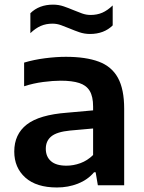

<svg xmlns="http://www.w3.org/2000/svg" viewBox="-20 -799 620 828"><path d="M225.5 9.5Q137 9.5 89.2 -33.2Q41.5 -76 41.5 -145.5Q41.5 -220 95.5 -262Q149.5 -304 269.5 -313L409 -325.5L421.5 -248.5L282 -236Q225.5 -230.5 201.5 -211Q177.5 -191.5 177.5 -157.5Q177.5 -123.5 199.8 -104Q222 -84.5 266.5 -84.5Q297 -84.5 327 -95.5Q357 -106.5 381.5 -130.5V-339.5Q381.5 -382.5 367 -406.8Q352.5 -431 321.8 -441Q291 -451 242 -451Q209 -451 166.5 -445.5Q124 -440 84 -427V-529Q125.5 -541.5 174 -547.8Q222.5 -554 264 -554Q350 -554 405.8 -533.2Q461.5 -512.5 488.5 -463.5Q515.5 -414.5 515.5 -330V0H402L392.5 -56H385.5Q358 -23.5 316 -7Q274 9.5 225.5 9.5ZM368 -652.5Q344 -652.5 322.2 -660Q300.5 -667.5 280.5 -676Q261.5 -684 243.2 -690.5Q225 -697 206.5 -697Q178.5 -697 156 -687.2Q133.5 -677.5 111 -656V-742Q148.5 -779 209 -779Q233 -779 254.8 -771.5Q276.5 -764 296.5 -755.5Q315.5 -747.5 333.8 -741Q352 -734.5 370.5 -734.5Q398.5 -734.5 421 -744.2Q443.5 -754 466 -775.5V-689.5Q428.5 -652.5 368 -652.5Z"/></svg>

Font: Encode Sans SemiExpanded SemiBold
Style: Regular
Weight: 600
Width: 6
Designer: Multiple Designers
Foundry: Impallari Type
Version: Version 3.002